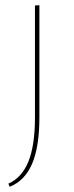

<svg xmlns="http://www.w3.org/2000/svg" viewBox="-20 -427 285 736"><path d="M114 -406 131 -407V23Q131 136 103 201Q75 266 17 289L12 277Q64 254 89 192Q114 130 114 23Z"/></svg>

Font: Ysabeau Thin
Style: Regular
Weight: 200
Designer: Christian Thalmann (Catharsis Fonts)
Version: Version 0.003